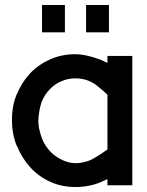

<svg xmlns="http://www.w3.org/2000/svg" viewBox="-20 -745 592 772"><path d="M285 7Q228 7 182 -14Q134 -36 101 -73Q67 -111 48 -159H47Q28 -207 28 -262Q28 -320 47 -365Q69 -416 100 -449Q134 -485 181 -506Q228 -527 282 -527Q325 -527 384 -505Q392 -502 399 -498L412 -492V-520H512V0H412V-25L399 -19Q377 -8 354 -2Q320 7 285 7ZM138 -222 139 -221Q143 -202 151 -183Q163 -155 185 -133Q204 -114 232 -101Q258 -89 283 -89Q285 -89 287 -89Q304 -89 324 -95H325Q342 -99 360 -110Q389 -127 409 -142L412 -145V-363L410 -366Q392 -383 372 -399Q356 -412 339 -419Q313 -430 283 -430Q254 -430 228 -419Q202 -408 182 -388Q161 -367 149 -339Q140 -317 135 -276Q134 -267 134 -259Q135 -238 137 -228V-227L139 -225V-222ZM149 -615V-725H241V-615ZM326 -615V-725H418V-615Z"/></svg>

Font: Oxford Sans SemiBold
Style: Regular
Weight: 600
Designer: Matt McInerney, Pablo Impallari, Rodrigo Fuenzalida
Foundry: Matt McInerney, Pablo Impallari, Rodrigo Fuenzalida
Version: Version 3.000g; ttfautohint (v1.5) -l 8 -r 28 -G 28 -x 14 -D